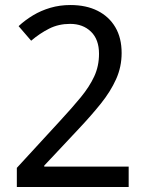

<svg xmlns="http://www.w3.org/2000/svg" viewBox="-20 -744 591 764"><path d="M47 -76 218 -262Q267 -315 301.5 -357Q336 -399 355 -440Q374 -481 374 -530Q374 -587 342 -618Q310 -649 259 -649Q213 -649 175.5 -630Q138 -611 104 -582L54 -640Q80 -664 111.5 -683Q143 -702 180.5 -713Q218 -724 260 -724Q323 -724 368.5 -701Q414 -678 439 -635.5Q464 -593 464 -533Q464 -478 442 -429Q420 -380 381.5 -332Q343 -284 293 -231L156 -85V-81H492V0H47Z"/></svg>

Font: hexguzrati15
Style: Regular
Weight: 400
Designer: Jelle Bosma - Monotype Design Team
Foundry: Monotype Imaging Inc.
Version: Version 2.006